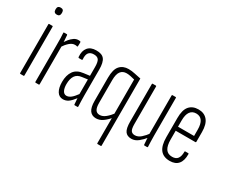

<svg xmlns="http://www.w3.org/2000/svg" viewBox="-125 -1034 1906 1605"><g transform="rotate(30 828.0 -232.0)"><path d="M58 0Q53 0 53 -6V-476Q53 -482 58 -482H89Q94 -482 94 -476V-6Q94 0 89 0ZM74 -581Q59 -581 51 -589Q43 -597 43 -612V-619Q43 -634 51 -641.5Q59 -649 74 -649Q89 -649 96.5 -641.5Q104 -634 104 -619V-612Q104 -597 96.5 -589Q89 -581 74 -581Z M205 0Q200 0 200 -6V-367Q200 -401 199.5 -428Q199 -455 197 -475Q196 -482 201 -482H229Q233 -482 234 -476Q236 -454 237.5 -427Q239 -400 239 -386L241 -381V-6Q241 0 236 0ZM235 -361 232 -404Q244 -422 260 -441.5Q276 -461 295.5 -474.5Q315 -488 338 -488Q349 -488 355 -486Q358 -485 359 -483.5Q360 -482 360 -478Q360 -468 360 -459.5Q360 -451 359 -441Q358 -435 353 -436Q349 -438 344 -438.5Q339 -439 332 -439Q306 -439 280.5 -416Q255 -393 235 -361Z M582 0Q577 0 577 -6Q575 -29 573.5 -55Q572 -81 572 -97L570 -100V-360Q570 -410 557 -429.5Q544 -449 510 -449Q475 -449 460 -428Q445 -407 449 -365Q449 -359 443 -359H416Q409 -359 409 -367Q404 -424 430.5 -456Q457 -488 510 -488Q565 -489 588 -460Q611 -431 611 -361V-115Q611 -81 612 -53.5Q613 -26 614 -7Q614 0 610 0ZM471 6Q433 6 413 -27Q393 -60 393 -117Q393 -182 421.5 -222.5Q450 -263 513 -270L575 -278V-243L517 -235Q473 -230 453.5 -200Q434 -170 434 -119Q434 -80 446.5 -57Q459 -34 482 -34Q502 -34 523 -49.5Q544 -65 577 -110L578 -69Q545 -26 522 -10Q499 6 471 6Z M909 185Q905 185 905 179V-435Q886 -440 865 -444.5Q844 -449 826 -449Q789 -449 769 -423Q749 -397 749 -338V-120Q749 -75 762 -54.5Q775 -34 802 -34Q831 -34 859 -57Q887 -80 913 -115L916 -75Q886 -38 855 -16Q824 6 790 6Q750 6 729 -23Q708 -52 708 -116V-339Q708 -420 739 -454Q770 -488 822 -488Q854 -488 883.5 -481Q913 -474 946 -468V179Q946 185 942 185Z M1131 6Q1090 6 1071 -21Q1052 -48 1052 -113V-476Q1052 -482 1057 -482H1088Q1093 -482 1093 -476V-115Q1093 -67 1105 -50.5Q1117 -34 1142 -34Q1172 -34 1199 -57.5Q1226 -81 1252 -117L1255 -78Q1226 -42 1196 -18Q1166 6 1131 6ZM1255 0Q1251 0 1250 -6Q1248 -29 1246.5 -55.5Q1245 -82 1245 -97L1243 -101V-476Q1243 -482 1248 -482H1279Q1284 -482 1284 -476V-115Q1284 -81 1285 -54Q1286 -27 1287 -7Q1287 0 1282 0Z M1502 6Q1440 6 1409.5 -33Q1379 -72 1379 -153V-337Q1379 -416 1410 -452Q1441 -488 1498 -488Q1554 -488 1585 -450.5Q1616 -413 1616 -338V-244Q1616 -238 1610 -238H1420V-154Q1420 -93 1440 -63.5Q1460 -34 1502 -34Q1538 -34 1554.5 -56Q1571 -78 1571 -121Q1570 -128 1575 -128H1605Q1610 -128 1610 -122Q1611 -59 1583.5 -26.5Q1556 6 1502 6ZM1420 -277H1575V-337Q1575 -393 1555.5 -421Q1536 -449 1498 -449Q1460 -449 1440 -421Q1420 -393 1420 -337Z"/></g></svg>

Font: Sofia Sans Extra Condensed Light
Style: Regular
Weight: 300
Designer: Botio Nikoltchev, Ani Petrova
Foundry: lettersoup
Version: Version 4.101